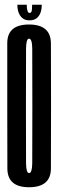

<svg xmlns="http://www.w3.org/2000/svg" viewBox="-20 -783 246 807"><path d="M102 4Q193.5 4 194 -74.5Q194.5 -153 194.5 -337.5Q194.5 -521.5 194 -600.8Q193.5 -680 102 -680Q10.5 -680 10.5 -601.5Q10.5 -523 10.5 -337.5Q10.5 -153 11 -74.5Q11.5 4 102 4ZM102 -55.5Q90 -55.5 89.5 -97.2Q89 -139 89 -337.5Q89 -538 89.5 -579.2Q90 -620.5 102 -620.5Q115 -620.5 115.5 -579.2Q116 -538 116 -337.5Q116 -139 115.5 -97.2Q115 -55.5 102 -55.5ZM104 -697.5Q122.5 -697.5 133.8 -706.2Q145 -715 150.2 -729.5Q155.5 -744 155.5 -763H115Q115 -750 114.2 -742.5Q113.5 -735 111 -731.8Q108.5 -728.5 104 -728.5Q100.5 -728.5 98.2 -731.8Q96 -735 94.2 -742.2Q92.5 -749.5 92.5 -763H53Q53 -744 58.5 -729.5Q64 -715 75 -706.2Q86 -697.5 104 -697.5Z"/></svg>

Font: Anybody UltraCondensed
Style: Regular
Weight: 400
Width: 1
Version: Version 1.113;gftools[0.9.25]